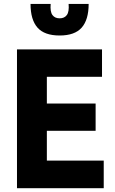

<svg xmlns="http://www.w3.org/2000/svg" viewBox="-20 -986 601 1006"><path d="M69 0V-727H514.5V-583.5H177L225.5 -620.5V-412L177 -443.5H481V-300.5H182L225.5 -331.5V-107L177 -144.5H523.5V0ZM292.5 -800Q213 -800 176.5 -841.2Q140 -882.5 140 -965.5H245.5Q242 -924.5 254.8 -907.2Q267.5 -890 292.5 -890Q317.5 -890 330.2 -907.2Q343 -924.5 339.5 -965.5H444.5Q444.5 -882.5 408 -841.2Q371.5 -800 292.5 -800Z"/></svg>

Font: Spline Sans
Style: Regular
Weight: 400
Designer: Eben Sorkin, Mirko Velimirovic
Foundry: Sorkin Type
Version: Version 1.001